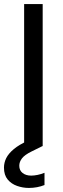

<svg xmlns="http://www.w3.org/2000/svg" viewBox="-41 -717 307 942"><path d="M77.4 0V-697.2H168.4V0ZM95.5 -26.3 144.1 -48.2 168.4 -0.8 113.8 26.2Q80.1 42.7 66.9 59.9Q53.6 77.1 53.6 96.1Q53.6 119.1 69.9 131.8Q86.1 144.6 112.1 144.6Q126.3 144.6 143.4 141.1Q160.6 137.6 177.3 130.8V190.8Q160.6 197.6 140.8 201.4Q121 205.1 100.7 205.1Q71.2 205.1 42.9 195.2Q14.6 185.3 -3.5 163.5Q-21.5 141.8 -21.5 105.4Q-21.5 81.1 -10.4 58.7Q0.8 36.3 26.6 14.7Q52.4 -7 95.5 -26.3Z"/></svg>

Font: Poppins Variable
Style: Regular
Weight: 100
Designer: Jonny Pinhorn
Foundry: Indian Type Foundry
Version: Version 6.000